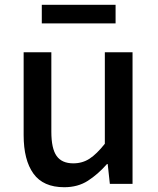

<svg xmlns="http://www.w3.org/2000/svg" viewBox="-20 -770 660 804"><path d="M249 14Q161 14 120 -43Q79 -100 79 -204V-551H195V-218Q195 -148 217 -117Q239 -86 287 -86Q325 -86 355 -105.5Q385 -125 419 -168V-551H535V0H440L431 -83H428Q390 -40 348 -13Q306 14 249 14ZM155 -672V-750H464V-672Z"/></svg>

Font: Noto Sans SC Medium
Style: Regular
Weight: 500
Designer: Ryoko NISHIZUKA  (kana, bopomofo & ideographs); Paul D. Hunt (Latin, Greek & Cyrillic); Sandoll Communications , Soo-you
Foundry: Adobe
Version: Version 2.004-H2;hotconv 1.0.118;makeotfexe 2.5.65603